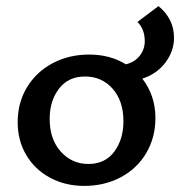

<svg xmlns="http://www.w3.org/2000/svg" viewBox="-20 -604 591 630"><path d="M447 -346Q490 -290 490 -217Q490 -153 460 -102Q430 -51 376.5 -22.5Q323 6 256 6Q194 6 144 -21Q94 -48 66 -95.5Q38 -143 38 -203Q38 -267 68.5 -317.5Q99 -368 152.5 -396.5Q206 -425 273 -425Q341 -425 393 -393Q422 -400 438.5 -421Q455 -442 455 -469Q455 -508 431 -532L500 -584Q551 -542 551 -480Q551 -436 522.5 -398.5Q494 -361 447 -346ZM385 -206Q385 -273 349.5 -313Q314 -353 259 -353Q204 -353 173.5 -313Q143 -273 143 -214Q143 -147 179.5 -106.5Q216 -66 270 -66Q325 -66 355 -106.5Q385 -147 385 -206Z"/></svg>

Font: Ysabeau Infant Semibold
Style: Regular
Weight: 600
Designer: Christian Thalmann (Catharsis Fonts)
Version: Version 0.003